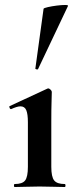

<svg xmlns="http://www.w3.org/2000/svg" viewBox="-20 -751 303 771"><path d="M39 0Q36 0 36 -6Q36 -12 39 -12Q70 -12 81 -26.5Q92 -41 92 -81V-260Q92 -293 85.5 -308.5Q79 -324 62 -324Q55 -324 45.5 -321Q36 -318 25 -313Q21 -312 18.5 -318Q16 -324 19 -325L170 -395Q172 -396 173 -396Q178 -396 183 -391Q188 -386 188 -382Q188 -370 187 -342Q186 -314 186 -262V-81Q186 -41 197.5 -26.5Q209 -12 240 -12Q243 -12 243 -6Q243 0 240 0Q220 0 194 -1Q168 -2 139 -2Q111 -2 85 -1Q59 0 39 0ZM133 -474Q132 -471 126.5 -472.5Q121 -474 122 -476L155 -716Q157 -719 172.5 -722.5Q188 -726 207.5 -728.5Q227 -731 241 -731Q255 -731 253 -727Z"/></svg>

Font: Cormorant Infant Light
Style: Regular
Weight: 300
Designer: Christian Thalmann (Catharsis Fonts)
Foundry: Catharsis Fonts
Version: Version 4.001